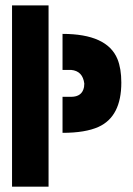

<svg xmlns="http://www.w3.org/2000/svg" viewBox="-20 -704 503 724"><path d="M25.4 0V-683.6H163.1V0ZM215.8 -203.1V-338.9H248Q290 -338.9 296.9 -376Q297.9 -381.8 297.9 -388.7Q292 -436.5 248 -440.4H215.8V-576.2Q383.8 -576.2 422.9 -481.4Q437.5 -445.3 437.5 -392.6Q437.5 -264.6 351.6 -225.6Q301.8 -203.1 215.8 -203.1Z"/></svg>

Font: Post No Bills Jaffna ExtraBold
Style: Regular
Weight: 800
Designer: Kosala Senevirathne, Siva Puranthara, Lasantha Premarathna, Tharique Azeez
Foundry: Mooniak
Version: Version 1.220 ; ttfautohint (v1.6)